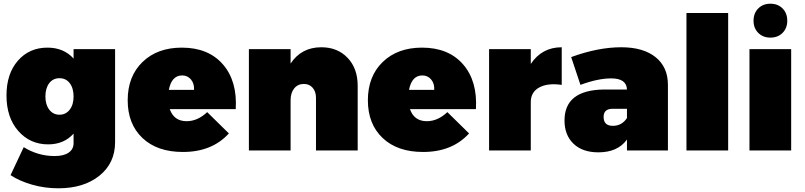

<svg xmlns="http://www.w3.org/2000/svg" viewBox="-20 -812 4344 1036"><path d="M377 -547H601V-45Q601 68 516.5 136Q432 204 295 204Q220 204 151.5 184Q83 164 37 133L108 -18Q185 30 275 30Q324 30 350.5 11.5Q377 -7 377 -39V-91Q325 -33 240 -33Q142 -33 78.5 -105.5Q15 -178 15 -297Q15 -414 76.5 -484.5Q138 -555 236 -555Q324 -555 377 -496ZM377 -291Q377 -336 356.5 -363Q336 -390 301 -390Q266 -390 245.5 -363Q225 -336 225 -291Q225 -247 246 -220Q267 -193 301 -193Q335 -193 356 -220Q377 -247 377 -291Z M961 -555Q1104 -555 1182.5 -465Q1261 -375 1252 -223H896Q919 -158 987 -158Q1046 -158 1098 -207L1215 -92Q1124 8 967 8Q828 8 748.5 -67.5Q669 -143 669 -271Q669 -400 749 -477.5Q829 -555 961 -555ZM1027 -327Q1029 -361 1010.5 -383Q992 -405 963 -405Q906 -405 891 -327Z M1714 -557Q1801 -557 1855.5 -500Q1910 -443 1910 -349V0H1685V-284Q1685 -318 1667 -338.5Q1649 -359 1620 -359Q1587 -359 1567.5 -335Q1548 -311 1548 -271V0H1323V-547H1548V-469Q1606 -557 1714 -557Z M2257 -555Q2400 -555 2478.5 -465Q2557 -375 2548 -223H2192Q2215 -158 2283 -158Q2342 -158 2394 -207L2511 -92Q2420 8 2263 8Q2124 8 2044.5 -67.5Q1965 -143 1965 -271Q1965 -400 2045 -477.5Q2125 -555 2257 -555ZM2323 -327Q2325 -361 2306.5 -383Q2288 -405 2259 -405Q2202 -405 2187 -327Z M2844 -467Q2904 -557 3011 -557V-354Q2935 -365 2889.5 -340Q2844 -315 2844 -261V0H2619V-547H2844Z M3332 -557Q3451 -557 3517.5 -503.5Q3584 -450 3584 -354V0H3363V-59Q3313 10 3209 10Q3123 10 3074.5 -36.5Q3026 -83 3026 -162Q3026 -326 3238 -329H3363Q3361 -389 3278 -389Q3206 -389 3112 -354L3062 -504Q3207 -557 3332 -557ZM3287 -133Q3335 -133 3363 -175V-225H3285Q3237 -225 3237 -181Q3237 -133 3287 -133Z M3684 -742H3909V0H3684Z M4228 -700Q4228 -660 4202.5 -634.5Q4177 -609 4137 -609Q4097 -609 4071.5 -634.5Q4046 -660 4046 -700Q4046 -741 4071.5 -766.5Q4097 -792 4137 -792Q4177 -792 4202.5 -766.5Q4228 -741 4228 -700ZM4024 -547H4249V0H4024Z"/></svg>

Font: MontserratBlack
Style: Regular
Weight: 900
Designer: Julieta Ulanovsky
Foundry: Julieta Ulanovsky
Version: Version 4.000